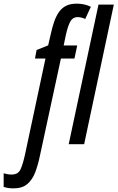

<svg xmlns="http://www.w3.org/2000/svg" viewBox="-142 -785 640 1045"><path d="M-68.8 240.2Q-83.5 240.2 -96.7 238.3Q-109.9 236.3 -122.1 232.4V158.2Q-112.8 161.1 -101.1 163.1Q-89.4 165 -78.6 165Q-43 165 -30 136.2Q-17.1 107.4 -5.9 56.2L105.5 -466.3H48.3L57.1 -512.7L120.1 -538.1L133.3 -595.2Q141.6 -633.8 152.1 -664.8Q162.6 -695.8 178.2 -718.5Q193.8 -741.2 217.3 -753.2Q240.7 -765.1 275.4 -765.1Q295.4 -765.1 315.4 -761Q335.4 -756.8 352.5 -748L321.8 -681.6Q312 -686.5 301.5 -689.2Q291 -691.9 281.2 -691.9Q253.4 -691.9 240 -666.5Q226.6 -641.1 216.3 -593.8L204.6 -537.6H278.3L263.2 -466.3H189.5L75.2 63Q64.9 112.8 49.6 153.1Q34.2 193.4 6.6 216.8Q-21 240.2 -68.8 240.2ZM231.9 0 394 -759.8H477.5L315.9 0Z"/></svg>

Font: Open Sans Condensed Medium
Style: Italic
Weight: 500
Width: 3
Italic angle: -12°
Designer: Monotype Design Team
Foundry: Monotype Imaging Inc.
Version: Version 3.000